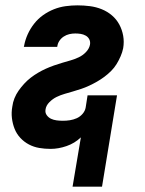

<svg xmlns="http://www.w3.org/2000/svg" viewBox="-20 -548 540 717"><path d="M361 149H251L282 -35Q259 -13 228.5 -2.5Q198 8 169 8Q147 8 126.5 4.5Q106 1 88 -8.5Q70 -18 56 -33Q42 -48 34.5 -67Q27 -86 24.5 -107Q22 -128 26 -150Q28 -166 34 -181Q40 -196 49.5 -209.5Q59 -223 70.5 -235.5Q82 -248 95 -258Q108 -268 122.5 -276.5Q137 -285 151.5 -291.5Q166 -298 181.5 -303.5Q197 -309 212.5 -313.5Q228 -318 243.5 -322.5Q259 -327 274 -334Q289 -341 301 -353.5Q313 -366 316 -381Q318 -392 313.5 -401Q309 -410 300 -415Q291 -420 281 -421.5Q271 -423 261 -423Q250 -423 239 -420.5Q228 -418 218 -411.5Q208 -405 201.5 -395Q195 -385 194 -374L193 -373H69L70 -377Q74 -399 83.5 -420Q93 -441 107.5 -459.5Q122 -478 141 -491.5Q160 -505 181.5 -513.5Q203 -522 225.5 -525Q248 -528 269 -528Q293 -528 316 -525Q339 -522 360 -513.5Q381 -505 398 -490.5Q415 -476 425.5 -456.5Q436 -437 440 -414.5Q444 -392 440 -368Q437 -353 430.5 -338Q424 -323 415.5 -309Q407 -295 395 -283Q383 -271 369.5 -261Q356 -251 342 -243Q328 -235 313 -228Q298 -221 283 -216Q268 -211 252.5 -206.5Q237 -202 221.5 -197.5Q206 -193 191.5 -186Q177 -179 164.5 -166.5Q152 -154 150 -139Q148 -127 154.5 -118Q161 -109 170.5 -104.5Q180 -100 191.5 -98.5Q203 -97 215 -97Q228 -97 241 -99Q254 -101 266.5 -106.5Q279 -112 288.5 -123Q298 -134 300 -147L307 -192H417Z"/></svg>

Font: Iosevka Extrabold
Style: Italic
Weight: 800
Italic angle: -9°
Monospace: yes
Designer: Belleve Invis
Foundry: Belleve Invis
Version: Version 32.5.0; ttfautohint (v1.8.4)